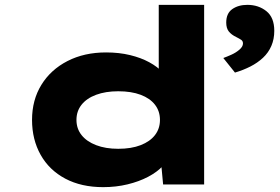

<svg xmlns="http://www.w3.org/2000/svg" viewBox="-20 -760 1154 791"><path d="M405 11Q315 11 249 -24Q183 -59 147.5 -122Q112 -185 112 -266Q112 -348 150.5 -410.5Q189 -473 258 -508.5Q327 -544 417 -544Q471 -544 516 -533Q561 -522 595 -503.5Q629 -485 650.5 -461.5Q672 -438 677 -413L634 -401V-740H821V0H652L639 -139L676 -124Q672 -99 649.5 -75Q627 -51 590 -31.5Q553 -12 505.5 -0.5Q458 11 405 11ZM467 -147Q521 -147 559.5 -162Q598 -177 618.5 -203.5Q639 -230 639 -266Q639 -302 618.5 -328.5Q598 -355 559.5 -369.5Q521 -384 467 -384Q415 -384 376 -369.5Q337 -355 316 -328.5Q295 -302 295 -266Q295 -230 316 -203.5Q337 -177 376 -162Q415 -147 467 -147ZM948 -461 900 -521Q914 -526 933 -534.5Q952 -543 966.5 -555.5Q981 -568 981 -581Q981 -591 973.5 -596Q966 -601 954 -607Q933 -617 922.5 -630.5Q912 -644 912 -667Q912 -705 937 -722.5Q962 -740 999 -740Q1045 -740 1077.5 -714Q1110 -688 1110 -633Q1110 -599 1098 -571Q1086 -543 1063.5 -522Q1041 -501 1011.5 -486Q982 -471 948 -461Z"/></svg>

Font: Lexend Zetta ExtraBold
Style: Regular
Weight: 800
Designer: Bonnie Shaver-Troup, Thomas Jockin
Foundry: Lexend
Version: Version 1.007